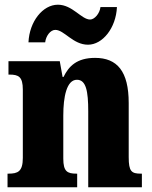

<svg xmlns="http://www.w3.org/2000/svg" viewBox="-20 -796 644 816"><path d="M354 -606C416 -606 473 -677 477 -766H407C404 -739 382 -713 363 -713C326 -713 288 -776 226 -776C162 -776 105 -705 101 -616H172C175 -643 194 -669 215 -669C253 -669 290 -606 354 -606ZM12 0H308V-58H305C266 -58 249 -67 249 -122V-305C249 -384 263 -457 307 -457C346 -457 355 -408 355 -323V0H583V-58H579C539 -58 527 -67 527 -128V-358C527 -493 478 -550 384 -550C306 -550 272 -514 250 -469H246L234 -536H16V-479H20C59 -479 77 -470 77 -415V-125C77 -67 56 -58 16 -58H12Z"/></svg>

Font: Noto Serif Bengali Condensed Black
Style: Regular
Weight: 900
Width: 3
Designer: Juan Bruce, Universal Thirst, Indian Type Foundry and the Monotype Design Team.
Foundry: Monotype Imaging Inc.
Version: Version 2.003